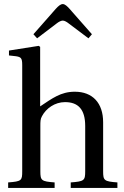

<svg xmlns="http://www.w3.org/2000/svg" viewBox="-20 -922 610 942"><path d="M144 -754 162 -734 258 -807C268 -815 280 -821 288 -821C296 -821 307 -815 317 -807L414 -734L431 -754L321 -879C310 -891 299 -902 288 -902C277 -902 266 -892 254 -879ZM20 0H248V-27C183 -32 178 -36 178 -82V-302C178 -326 178 -338 186 -352C206 -390 249 -421 299 -421C363 -421 398 -386 398 -304V-82C398 -36 393 -32 327 -27V0H556V-27C491 -32 486 -36 486 -82V-322C486 -417 434 -472 347 -472C278 -472 236 -439 177 -400V-692L170 -697L24 -674V-650L59 -646C83 -642 89 -637 89 -603V-82C89 -36 86 -32 20 -27Z"/></svg>

Font: erewhon
Style: Regular
Weight: 400
Version: Version 1.0.0